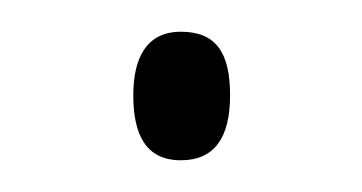

<svg xmlns="http://www.w3.org/2000/svg" viewBox="-20 -397 228 121"><path d="M64 -337C64 -312 72 -296 94 -296C115 -296 125 -310 125 -337C125 -364 116 -377 94 -377C72 -377 64 -360 64 -337Z"/></svg>

Font: Noto Sans Bengali ExtraCondensed ExtraLight
Style: Regular
Weight: 200
Width: 2
Designer: Joana Ranito - Universal Thirst; Jelle Bosma - Monotype Design Team
Foundry: Universal Thirst ehf.
Version: Version 3.000